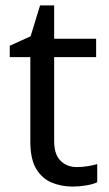

<svg xmlns="http://www.w3.org/2000/svg" viewBox="-20 -679 401 709"><path d="M264 -62Q284 -62 305 -65.5Q326 -69 339 -73V-6Q325 1 299 5.5Q273 10 249 10Q207 10 171.5 -4.5Q136 -19 114 -55Q92 -91 92 -156V-468H16V-510L93 -545L128 -659H180V-536H335V-468H180V-158Q180 -109 203.5 -85.5Q227 -62 264 -62Z"/></svg>

Font: ltelugu25
Style: Book
Weight: 400
Designer: Jelle Bosma - Monotype Design Team
Foundry: Monotype Imaging Inc.
Version: Version 2.003